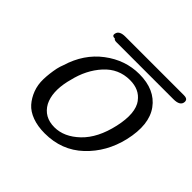

<svg xmlns="http://www.w3.org/2000/svg" viewBox="-194 -1045 1290 1290"><g transform="rotate(45 450.5 -400.5)"><path d="M268 -763Q239 -762 245 -787Q252 -822 309 -822H859H862H864Q894 -822 899 -807Q902 -796 901 -793Q898 -753 834 -753H294Q272 -753 268 -763ZM135 -344Q141 -370 150 -392Q195 -541 307.5 -626Q420 -711 553 -711Q702 -711 772.5 -614Q843 -517 803 -343Q766 -186 656 -82.5Q546 21 385 21Q318 21 266.5 2Q215 -17 185 -51Q155 -85 137.5 -131Q120 -177 121.5 -231Q123 -285 135 -344ZM254 -355Q252 -348 248 -332Q221 -211 260 -134Q304 -54 402 -54Q494 -54 576 -132.5Q658 -211 691 -359Q724 -507 672 -577V-576Q627 -638 537 -638Q430 -638 356 -557Q282 -476 254 -355Z"/></g></svg>

Font: Coval
Style: Medium Italic
Weight: 500
Foundry: Context Ltd
Version: Version 001.000